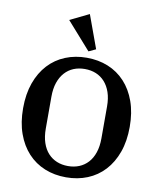

<svg xmlns="http://www.w3.org/2000/svg" viewBox="-103 -1050 953 1142"><g transform="rotate(10 374.0 -478.5)"><path d="M374 -56Q411 -56 441.5 -68.5Q472 -81 494.5 -105.5Q517 -130 529.5 -167Q542 -204 542 -253V-445Q542 -494 529.5 -530.5Q517 -567 494.5 -592Q472 -617 441.5 -629.5Q411 -642 374 -642Q337 -642 306.5 -629.5Q276 -617 253.5 -592Q231 -567 218.5 -530.5Q206 -494 206 -445V-253Q206 -204 218.5 -167Q231 -130 253.5 -105.5Q276 -81 306.5 -68.5Q337 -56 374 -56ZM374 12Q304 12 245 -12Q186 -36 143 -82.5Q100 -129 76 -196Q52 -263 52 -349Q52 -435 76 -502Q100 -569 143 -615.5Q186 -662 245 -686Q304 -710 374 -710Q444 -710 503 -686Q562 -662 605 -615.5Q648 -569 672 -502Q696 -435 696 -349Q696 -263 672 -196Q648 -129 605 -82.5Q562 -36 503 -12Q444 12 374 12ZM231 -913 346 -969 419 -769 376 -749Z"/></g></svg>

Font: IBM Plex Serif SmBld
Style: Regular
Weight: 600
Designer: Mike Abbink, Paul van der Laan, Pieter van Rosmalen
Foundry: Bold Monday
Version: Version 3.001